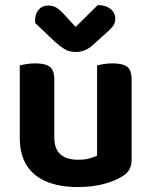

<svg xmlns="http://www.w3.org/2000/svg" viewBox="-20 -740 611 775"><path d="M59.8 -184.8V-259.3H199.2V-186.2Q199.2 -138 224.3 -116.6Q249.4 -95.2 294.2 -95.2Q323 -95.2 342.4 -100.8Q361.8 -106.3 371.9 -112V-259.3H511.3V-96.5Q511.3 -72.9 502.5 -56.4Q493.7 -40 472.7 -27.3Q442.1 -8.4 396.2 3.3Q350.2 15 293.2 15Q223.3 15 170.5 -5.8Q117.7 -26.7 88.8 -70.8Q59.8 -114.9 59.8 -184.8ZM511.3 -213.3H371.9V-475.8Q380.9 -478.5 398 -481.3Q415.1 -484.2 434.6 -484.2Q475.1 -484.2 493.2 -470.4Q511.3 -456.6 511.3 -418.8ZM199.2 -213.3H59.8V-475.8Q68.8 -478.5 85.9 -481.3Q103 -484.2 122.9 -484.2Q163 -484.2 181.1 -470.4Q199.2 -456.6 199.2 -418.8ZM242.1 -678.4 285.2 -631.2 374.6 -719.6Q407.1 -719.3 426.2 -703.8Q445.3 -688.4 445.3 -664.5Q445.3 -646.2 435.3 -633.6Q425.3 -621 405.1 -603.7L354 -557.5Q338 -543.5 321.4 -536.9Q304.8 -530.2 286.9 -530.2Q271.9 -530.2 259.5 -533.6Q247 -536.9 233.6 -546.2Q220.1 -555.5 200.3 -572.7L122.5 -646.6Q119.9 -662.5 124.5 -679Q129.2 -695.4 141.7 -706.5Q154.1 -717.6 174.7 -717.6Q192.3 -717.6 206.1 -710.1Q219.8 -702.6 242.1 -678.4Z"/></svg>

Font: Baloo Tammudu 2
Style: Regular
Weight: 400
Designer: Maithili Shingre, Omkar Shende and Ek Type
Foundry: Ek Type
Version: Version 1.700